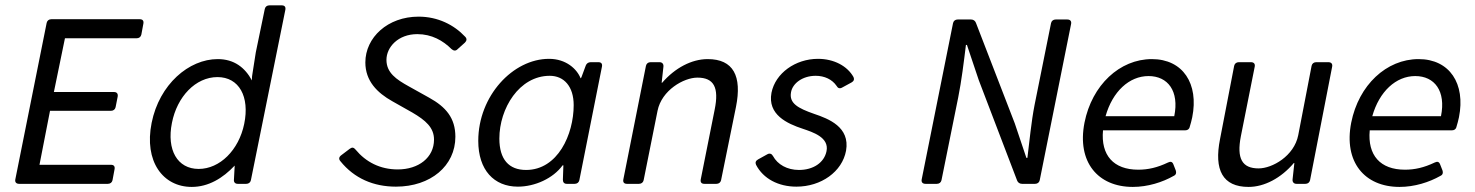

<svg xmlns="http://www.w3.org/2000/svg" viewBox="-20 -698 5602 729"><path d="M157.2 -611.3 38.1 -16.6C36.1 -5.9 42 0 52.7 0H389.6C398.4 0 405.3 -4.9 407.2 -13.7L415 -55.7C417 -66.4 412.1 -72.3 401.4 -72.3H129.9L169.9 -277.3H401.4C410.2 -277.3 417 -282.2 418.9 -291L426.8 -331.1C428.7 -341.8 423.8 -348.6 413.1 -348.6H184.6L226.6 -552.7H499C507.8 -552.7 514.6 -557.6 516.6 -566.4L524.4 -608.4C526.4 -619.1 521.5 -625 510.7 -625H174.8C166 -625 159.2 -620.1 157.2 -611.3Z M985.4 -664.1 951.2 -499 938.5 -418C937.5 -411.1 936.5 -406.2 936.5 -399.4V-392.6C910.2 -441.4 869.1 -473.6 806.6 -473.6C697.3 -473.6 585 -377.9 555.7 -231.4C526.4 -85 598.6 11.7 708 11.7C771.5 11.7 826.2 -21.5 871.1 -69.3L868.2 -15.6C867.2 -5.9 873 0 882.8 0H915C923.8 0 930.7 -4.9 932.6 -13.7L1063.5 -661.1C1065.4 -671.9 1060.5 -677.7 1049.8 -677.7H1002.9C994.1 -677.7 987.3 -672.9 985.4 -664.1ZM734.4 -56.6C653.3 -56.6 612.3 -128.9 632.8 -231.4C652.3 -331.1 722.7 -405.3 805.7 -405.3C887.7 -405.3 928.7 -331.1 907.2 -227.5C886.7 -127.9 814.5 -56.6 734.4 -56.6Z M1272.5 -85.9C1325.2 -20.5 1398.4 10.7 1483.4 10.7C1615.2 10.7 1709 -68.4 1709 -178.7C1709 -250 1672.9 -292 1609.4 -327.1L1532.2 -370.1C1484.4 -396.5 1447.3 -421.9 1447.3 -470.7C1447.3 -518.6 1491.2 -568.4 1564.5 -568.4C1619.1 -568.4 1662.1 -543.9 1694.3 -511.7C1702.1 -504.9 1710 -503.9 1716.8 -510.7L1745.1 -536.1C1752 -543 1753.9 -550.8 1746.1 -558.6C1704.1 -603.5 1642.6 -634.8 1569.3 -634.8C1452.1 -634.8 1367.2 -555.7 1367.2 -460.9C1367.2 -390.6 1412.1 -345.7 1469.7 -313.5L1545.9 -270.5C1595.7 -241.2 1627.9 -213.9 1627.9 -168C1627.9 -99.6 1569.3 -54.7 1490.2 -54.7C1422.9 -54.7 1369.1 -83 1330.1 -129.9C1323.2 -138.7 1316.4 -139.6 1307.6 -132.8L1275.4 -108.4C1266.6 -101.6 1265.6 -93.8 1272.5 -85.9Z M1946.3 10.7C2010.7 10.7 2080.1 -20.5 2116.2 -70.3H2119.1L2117.2 -15.6C2117.2 -5.9 2122.1 0 2131.8 0H2162.1C2170.9 0 2177.7 -4.9 2179.7 -13.7L2265.6 -445.3C2267.6 -456.1 2262.7 -461.9 2252 -461.9H2222.7C2213.9 -461.9 2207 -457 2204.1 -449.2L2187.5 -404.3L2184.6 -400.4C2170.9 -435.5 2129.9 -474.6 2064.5 -474.6C1927.7 -474.6 1795.9 -334 1795.9 -163.1C1795.9 -52.7 1855.5 10.7 1946.3 10.7ZM1977.5 -52.7C1912.1 -52.7 1876 -92.8 1876 -171.9C1876 -286.1 1951.2 -410.2 2067.4 -410.2C2121.1 -410.2 2158.2 -370.1 2158.2 -298.8C2158.2 -187.5 2097.7 -52.7 1977.5 -52.7Z M2667 -473.6C2606.4 -473.6 2543 -440.4 2494.1 -383.8H2492.2L2499 -445.3C2500 -455.1 2494.1 -461.9 2484.4 -461.9H2450.2C2441.4 -461.9 2434.6 -457 2432.6 -448.2L2346.7 -16.6C2344.7 -5.9 2349.6 0 2360.4 0H2406.2C2415 0 2421.9 -4.9 2423.8 -13.7L2476.6 -277.3C2492.2 -355.5 2576.2 -403.3 2627.9 -403.3C2690.4 -403.3 2710.9 -366.2 2693.4 -281.2L2640.6 -16.6C2638.7 -5.9 2643.6 0 2654.3 0H2700.2C2709 0 2715.8 -4.9 2717.8 -13.7L2774.4 -292C2797.9 -409.2 2764.6 -473.6 2667 -473.6Z M3003.9 10.7C3097.7 10.7 3177.7 -45.9 3192.4 -126C3208 -215.8 3126 -247.1 3071.3 -265.6C3009.8 -287.1 2975.6 -305.7 2983.4 -347.7C2989.3 -381.8 3027.3 -410.2 3077.1 -410.2C3110.4 -410.2 3139.6 -396.5 3156.2 -372.1C3161.1 -363.3 3168 -360.4 3176.8 -365.2L3212.9 -384.8C3221.7 -389.6 3224.6 -396.5 3220.7 -405.3C3197.3 -447.3 3146.5 -474.6 3085.9 -474.6C3000 -474.6 2923.8 -419.9 2909.2 -345.7C2893.6 -262.7 2968.8 -228.5 3028.3 -209C3065.4 -196.3 3128.9 -176.8 3118.2 -124C3109.4 -80.1 3067.4 -52.7 3013.7 -52.7C2968.8 -52.7 2932.6 -73.2 2915 -105.5C2910.2 -114.3 2902.3 -117.2 2893.6 -112.3L2858.4 -92.8C2849.6 -87.9 2846.7 -81.1 2850.6 -72.3C2877.9 -19.5 2935.5 10.7 3003.9 10.7Z M3598.6 -610.4 3479.5 -16.6C3477.5 -5.9 3483.4 0 3494.1 0H3537.1C3545.9 0 3552.7 -4.9 3554.7 -13.7L3618.2 -328.1C3630.9 -391.6 3639.6 -462.9 3647.5 -527.3H3651.4L3696.3 -393.6L3841.8 -12.7C3844.7 -4.9 3851.6 0 3860.4 0H3910.2C3918.9 0 3925.8 -4.9 3927.7 -13.7L4046.9 -607.4C4048.8 -618.2 4043 -624 4032.2 -624H3988.3C3979.5 -624 3972.7 -619.1 3970.7 -610.4L3908.2 -299.8C3895.5 -235.4 3888.7 -160.2 3880.9 -98.6H3877L3833 -229.5L3685.5 -611.3C3682.6 -619.1 3675.8 -624 3667 -624H3616.2C3607.4 -624 3600.6 -619.1 3598.6 -610.4Z M4353.5 -473.6C4231.4 -473.6 4126 -375 4097.7 -232.4C4068.4 -83 4148.4 11.7 4281.2 11.7C4337.9 11.7 4393.6 -5.9 4436.5 -30.3C4445.3 -34.2 4447.3 -42 4444.3 -50.8L4435.5 -73.2C4431.6 -84 4424.8 -85.9 4415 -81.1C4374 -61.5 4338.9 -53.7 4301.8 -53.7C4208 -53.7 4159.2 -108.4 4168 -203.1H4479.5C4488.3 -203.1 4495.1 -207 4497.1 -215.8C4501 -227.5 4503.9 -240.2 4506.8 -252.9C4532.2 -379.9 4471.7 -473.6 4353.5 -473.6ZM4438.5 -256.8H4177.7C4204.1 -350.6 4267.6 -409.2 4340.8 -409.2C4414.1 -409.2 4458 -352.5 4438.5 -256.8Z M4960 -448.2 4909.2 -184.6C4893.6 -105.5 4810.5 -58.6 4758.8 -58.6C4696.3 -58.6 4674.8 -95.7 4691.4 -180.7L4744.1 -445.3C4746.1 -456.1 4740.2 -461.9 4729.5 -461.9H4683.6C4674.8 -461.9 4668 -457 4666 -448.2L4612.3 -169.9C4588.9 -52.7 4622.1 11.7 4720.7 11.7C4780.3 11.7 4843.8 -21.5 4892.6 -79.1H4894.5L4887.7 -16.6C4886.7 -6.8 4892.6 0 4902.3 0H4936.5C4945.3 0 4952.1 -4.9 4954.1 -13.7L5038.1 -445.3C5040 -456.1 5034.2 -461.9 5023.4 -461.9H4977.5C4968.8 -461.9 4961.9 -457 4960 -448.2Z M5366.2 -473.6C5244.1 -473.6 5138.7 -375 5110.4 -232.4C5081.1 -83 5161.1 11.7 5293.9 11.7C5350.6 11.7 5406.2 -5.9 5449.2 -30.3C5458 -34.2 5460 -42 5457 -50.8L5448.2 -73.2C5444.3 -84 5437.5 -85.9 5427.7 -81.1C5386.7 -61.5 5351.6 -53.7 5314.5 -53.7C5220.7 -53.7 5171.9 -108.4 5180.7 -203.1H5492.2C5501 -203.1 5507.8 -207 5509.8 -215.8C5513.7 -227.5 5516.6 -240.2 5519.5 -252.9C5544.9 -379.9 5484.4 -473.6 5366.2 -473.6ZM5451.2 -256.8H5190.4C5216.8 -350.6 5280.3 -409.2 5353.5 -409.2C5426.8 -409.2 5470.7 -352.5 5451.2 -256.8Z"/></svg>

Font: Ed Sans Neue
Style: Italic
Weight: 400
Italic angle: -11°
Designer: Stephen Hutchings
Version: Version 1.004;PS 001.004;hotconv 1.0.88;makeotf.lib2.5.64775